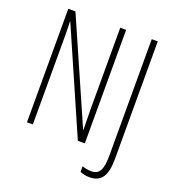

<svg xmlns="http://www.w3.org/2000/svg" viewBox="-157 -835 1029 1135"><g transform="rotate(20 357.5 -267.5)"><path d="M441 0V-714H404V-202C404 -172 405 -120 406 -72H404L122 -714H77V0H114V-526C114 -579 114 -615 112 -647H114L397 0ZM535 179C609 179 640 131 640 24V-714H602V17C602 98 588 142 533 142C513 142 494 138 475 132V167C493 175 513 179 535 179Z"/></g></svg>

Font: Noto Sans ExtraCondensed ExtraLight
Style: Regular
Weight: 200
Width: 2
Designer: Monotype Design Team
Foundry: Monotype Imaging Inc.
Version: Version 2.013